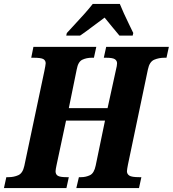

<svg xmlns="http://www.w3.org/2000/svg" viewBox="-41 -951 874 971"><path d="M-21 0 -9 -55H2Q29 -55 51.5 -65Q74 -75 82 -112L183 -590Q186 -606 188 -616Q190 -626 190 -631Q190 -645 178.5 -652Q167 -659 128 -659H117L128 -714H446L434 -659H423Q397 -659 375.5 -649Q354 -639 347 -600L307 -404H503L545 -596Q548 -608 549.5 -616.5Q551 -625 551 -631Q551 -644 540 -651.5Q529 -659 495 -659H484L496 -714H813L801 -659H790Q763 -659 739 -649Q715 -639 707 -600L606 -118Q604 -107 602.5 -98.5Q601 -90 601 -85Q601 -71 613 -63Q625 -55 663 -55H674L662 0H345L358 -55H369Q393 -55 414 -65Q435 -75 443 -114L490 -341H293L245 -116Q243 -106 241.5 -98Q240 -90 240 -85Q240 -69 251.5 -62Q263 -55 296 -55H307L295 0ZM297 -784Q314 -803 338 -828.5Q362 -854 386 -881Q410 -908 428 -931H565Q573 -911 585.5 -883.5Q598 -856 611 -829.5Q624 -803 633 -784L630 -771H563Q549 -788 526 -815.5Q503 -843 488 -862Q455 -838 423.5 -814Q392 -790 364 -771H294Z"/></svg>

Font: Noto Serif Condensed ExtraBold
Style: Italic
Weight: 800
Width: 3
Italic angle: -12°
Designer: Monotype Design Team
Foundry: Monotype Imaging Inc.
Version: Version 2.014; ttfautohint (v1.8.4.7-5d5b)